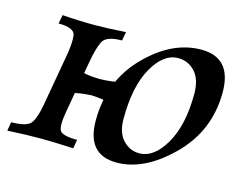

<svg xmlns="http://www.w3.org/2000/svg" viewBox="-75 -597 912 721"><g transform="rotate(15 381.0 -236.0)"><path d="M256.8 0Q176.8 -3.9 129.9 -3.9Q75.2 -3.9 0.5 0L6.3 -34.2Q68.8 -34.2 84 -56.9Q99.1 -79.6 107.9 -129.9L142.6 -327.6Q149.4 -365.2 149.4 -391.6Q149.4 -400.9 148.4 -409.2Q145 -438.5 82.5 -438.5L88.9 -472.7Q152.3 -467.8 211.9 -467.8Q264.2 -467.8 335.4 -472.7L329.1 -438.5Q267.6 -438.5 254.2 -410.4Q240.7 -382.3 231.4 -328.6L195.8 -127Q190.4 -97.2 190.4 -77.6Q190.4 -63.5 193.4 -55.2Q199.7 -34.2 262.7 -34.2ZM500.5 -45.9Q557.6 -45.9 600.3 -119.6Q643.1 -193.4 643.1 -314.5Q643.1 -371.6 616.2 -400.4Q589.4 -429.2 550.8 -429.2Q493.7 -429.2 452.1 -355.5Q410.6 -281.7 410.6 -156.2Q410.6 -102.1 437.3 -74Q463.9 -45.9 500.5 -45.9ZM427.2 9.8Q311.5 9.8 311.5 -123Q311.5 -276.9 412.1 -379.6Q512.7 -482.4 626.5 -482.4Q744.6 -482.4 744.6 -347.7Q744.6 -198.7 639.9 -94.5Q535.2 9.8 427.2 9.8ZM362.3 -136.2Q364.7 -150.4 364.7 -161.6Q364.7 -190.9 347.7 -197.8Q323.2 -207.5 272.9 -210Q222.2 -207.5 194.6 -197.8Q167 -188 158.2 -136.2L121.6 -137.2Q140.1 -217.3 145.3 -254.9Q150.4 -292.5 152.3 -334L189.9 -336.9L189 -322.3Q189 -295.4 207.5 -288.1Q231 -278.3 284.7 -276.9Q339.4 -278.3 366.2 -287.8Q393.1 -297.4 401.4 -336.9L437.5 -334Q419.4 -273.4 413.1 -237.5Q406.7 -201.7 399.4 -137.2Z"/></g></svg>

Font: Kelvinch
Style: Italic
Weight: 400
Italic angle: -10°
Designer: Paul James Miller
Foundry: High-Logic / Made with FontCreator
Version: Version 3.40;July 22, 2017;FontCreator 11.0.0.2388 64-bit